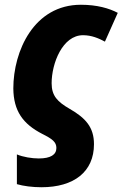

<svg xmlns="http://www.w3.org/2000/svg" viewBox="-20 -579 515 807"><path d="M154 208C291 208 375 143 375 27C375 -44 340 -83 272 -122C222 -151 197 -176 197 -229C197 -313 243 -431 329 -431C365 -431 395 -418 421 -404L475 -525C439 -544 388 -559 320 -559C123 -559 36 -365 36 -207C37 -113 76 -58 158 -16C200 5 217 18 217 43C217 71 193 87 143 87C114 87 77 81 51 70V195C78 203 116 208 154 208Z"/></svg>

Font: Noto Sans SemiCondensed ExtraBold
Style: Italic
Weight: 800
Width: 4
Italic angle: -12°
Designer: Monotype Design Team
Foundry: Monotype Imaging Inc.
Version: Version 2.013